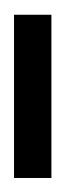

<svg xmlns="http://www.w3.org/2000/svg" viewBox="68 -90 92 267"><g transform="rotate(-90 113.5 44.0)"><path d="M0 70V18H227V70Z"/></g></svg>

Font: Bricolage Grotesque 12pt Condensed ExtraLight
Style: Regular
Weight: 200
Width: 3
Designer: Mathieu Triay
Foundry: Atelier Triay
Version: Version 1.001; ttfautohint (v1.8.4.7-5d5b);gftools[0.9.33.de